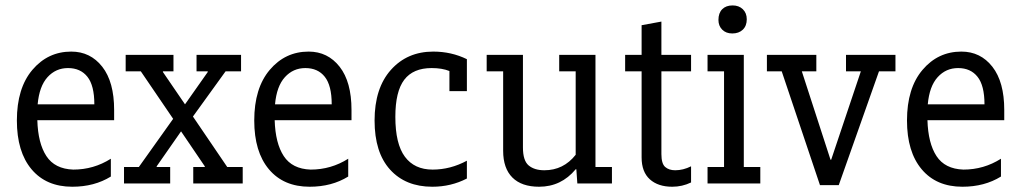

<svg xmlns="http://www.w3.org/2000/svg" viewBox="-20 -687 3818 719"><path d="M395.1 -92.6V-25.9Q333.3 12.3 250.6 12.3Q153.1 12.3 98.1 -53.1Q43.2 -118.5 43.2 -235.8Q43.2 -356.8 101.2 -425.3Q159.3 -493.8 246.9 -493.8Q318.5 -493.8 363 -437Q407.4 -380.2 407.4 -275.3V-237H119.8Q122.2 -150.6 153.7 -102.5Q185.2 -54.3 254.3 -51.9Q330.9 -51.9 395.1 -92.6ZM333.3 -296.3Q333.3 -366.7 307.4 -399.4Q281.5 -432.1 234.6 -432.1Q188.9 -432.1 158 -398.1Q127.2 -364.2 121 -296.3Z M758 -417.3V-419.8H716V-481.5H882.7V-419.8H824.7L702.5 -250.6L830.9 -61.7H888.9V0H703.7V-61.7H746.9V-64.2L658 -195.1L566.7 -64.2V-61.7H617.3V0H444.4V-61.7H500L628.4 -242L507.4 -419.8H450.6V-481.5H629.6V-419.8H590.1V-417.3L672.8 -296.3Z M1284 -92.6V-25.9Q1222.2 12.3 1139.5 12.3Q1042 12.3 987 -53.1Q932.1 -118.5 932.1 -235.8Q932.1 -356.8 990.1 -425.3Q1048.1 -493.8 1135.8 -493.8Q1207.4 -493.8 1251.9 -437Q1296.3 -380.2 1296.3 -275.3V-237H1008.6Q1011.1 -150.6 1042.6 -102.5Q1074.1 -54.3 1143.2 -51.9Q1219.8 -51.9 1284 -92.6ZM1222.2 -296.3Q1222.2 -366.7 1196.3 -399.4Q1170.4 -432.1 1123.5 -432.1Q1077.8 -432.1 1046.9 -398.1Q1016 -364.2 1009.9 -296.3Z M1728.4 -18.5Q1669.1 12.3 1598.8 12.3Q1498.8 12.3 1440.7 -51.9Q1382.7 -116 1382.7 -235.8Q1382.7 -356.8 1443.8 -425.3Q1504.9 -493.8 1602.5 -493.8Q1670.4 -493.8 1728.4 -465.4V-345.7H1663V-421Q1635.8 -432.1 1596.3 -432.1Q1527.2 -432.1 1493.8 -388.3Q1460.5 -344.4 1460.5 -249.4Q1460.5 -148.1 1496.3 -100Q1532.1 -51.9 1600 -51.9Q1666.7 -51.9 1728.4 -85.2Z M2135.8 -419.8H2074.1V-481.5H2209.9V-61.7H2271.6V0H2142L2138.3 -53.1H2135.8Q2081.5 12.3 1998.8 12.3Q1933.3 12.3 1898.8 -22.2Q1864.2 -56.8 1864.2 -122.2V-419.8H1802.5V-481.5H1938.3V-134.6Q1938.3 -85.2 1959.9 -67.3Q1981.5 -49.4 2018.5 -49.4Q2090.1 -49.4 2135.8 -107.4Z M2497.5 12.3Q2444.4 12.3 2413.6 -15.4Q2382.7 -43.2 2382.7 -97.5V-419.8H2321V-481.5H2382.7V-592.6L2456.8 -606.2V-481.5H2567.9V-419.8H2456.8V-109.9Q2456.8 -74.1 2471 -61.7Q2485.2 -49.4 2508.6 -49.4Q2538.3 -49.4 2567.9 -64.2V-3.7Q2534.6 12.3 2497.5 12.3Z M2629.6 -61.7H2691.4V-419.8H2629.6V-481.5H2765.4V-61.7H2827.2V0H2629.6ZM2670.4 -612.3Q2670.4 -638.3 2684.6 -652.5Q2698.8 -666.7 2723.5 -666.7Q2746.9 -666.7 2761.7 -652.5Q2776.5 -638.3 2776.5 -614.8Q2776.5 -590.1 2761.7 -575.9Q2746.9 -561.7 2722.2 -561.7Q2698.8 -561.7 2684.6 -575.9Q2670.4 -590.1 2670.4 -612.3Z M3121 6.2H3050.6L2907.4 -419.8H2851.9V-481.5H3037V-419.8H2982.7L3090.1 -88.9H3092.6L3203.7 -419.8H3148.1V-481.5H3333.3V-419.8H3271.6Z M3728.4 -92.6V-25.9Q3666.7 12.3 3584 12.3Q3486.4 12.3 3431.5 -53.1Q3376.5 -118.5 3376.5 -235.8Q3376.5 -356.8 3434.6 -425.3Q3492.6 -493.8 3580.2 -493.8Q3651.9 -493.8 3696.3 -437Q3740.7 -380.2 3740.7 -275.3V-237H3453.1Q3455.6 -150.6 3487 -102.5Q3518.5 -54.3 3587.7 -51.9Q3664.2 -51.9 3728.4 -92.6ZM3666.7 -296.3Q3666.7 -366.7 3640.7 -399.4Q3614.8 -432.1 3567.9 -432.1Q3522.2 -432.1 3491.4 -398.1Q3460.5 -364.2 3454.3 -296.3Z"/></svg>

Font: Slabo 27px
Style: Regular
Weight: 400
Version: Version 1.02 Build 003a